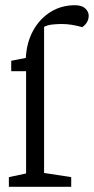

<svg xmlns="http://www.w3.org/2000/svg" viewBox="-20 -716 360 736"><path d="M14 0V-37L80 -51V-443H23V-483L79 -494Q82 -553 107 -598.5Q132 -644 173.5 -670Q215 -696 267 -696Q294 -696 307 -683.5Q320 -671 320 -656Q320 -640 311.5 -628Q303 -616 295 -612Q273 -618 254.5 -621Q236 -624 216 -624Q199 -624 180.5 -622Q162 -620 149 -613V-53L253 -37V0Z"/></svg>

Font: Faustina Light Light
Style: Regular
Weight: 300
Version: Version 1.200